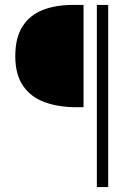

<svg xmlns="http://www.w3.org/2000/svg" viewBox="-20 -679 555 779"><path d="M373 80V-659H419V80ZM291 -244Q217 -244 161 -264.5Q105 -285 73.5 -331Q42 -377 42 -451Q42 -526 71.5 -572Q101 -618 153.5 -638.5Q206 -659 275 -659H319V-244Z"/></svg>

Font: Source Sans 3 ExtraLight Light
Style: Regular
Weight: 300
Version: Version 3.052;hotconv 1.1.0;makeotfexe 2.6.0